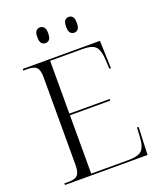

<svg xmlns="http://www.w3.org/2000/svg" viewBox="-162 -1008 931 1110"><g transform="rotate(-20 303.0 -453.0)"><path d="M43 0V-10H70Q109 -10 124.5 -26.5Q140 -43 140 -89V-627Q140 -672 124.5 -688Q109 -704 70 -704H43V-714H518L524 -544H514L511 -601Q508 -660 487 -682Q466 -704 407 -704H208V-379H456V-369H208V-10H436Q498 -10 520 -32Q542 -54 545 -113L548 -170H558L551 0ZM395 -809Q381 -809 371.5 -819.5Q362 -830 362 -858Q362 -885 371.5 -895.5Q381 -906 395 -906Q410 -906 419 -895.5Q428 -885 428 -858Q428 -830 419 -819.5Q410 -809 395 -809ZM218 -809Q204 -809 194.5 -819.5Q185 -830 185 -858Q185 -885 194.5 -895.5Q204 -906 218 -906Q233 -906 242.5 -895.5Q252 -885 252 -858Q252 -830 242.5 -819.5Q233 -809 218 -809Z"/></g></svg>

Font: Noto Serif Display Light
Style: Regular
Weight: 300
Designer: Monotype Design Team
Foundry: Monotype Imaging Inc.
Version: Version 2.009